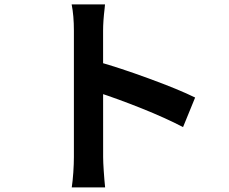

<svg xmlns="http://www.w3.org/2000/svg" viewBox="-20 -791 1017 853"><path d="M308.3 -654.8Q308.3 -721.4 298.3 -771.5H446.5Q445.6 -763.2 444.8 -753.2Q438 -696.8 438 -654.8L438.2 -93Q438.2 -71.8 440.9 -31.5Q443.6 8.8 447 41.5H298.8Q303 13.9 305.7 -24.9Q308.3 -63.7 308.3 -93ZM846.9 -357.7 793.2 -226.3Q716.3 -266.6 608.9 -309.6Q501.5 -352.5 410.2 -382.1V-518.3Q507.6 -491.2 640.9 -442.4Q774.2 -393.6 846.9 -357.7Z"/></svg>

Font: Min Sans VF VF
Style: Regular
Weight: 400
Designer: Jinseong-Kim, NotoSansCJK, Nunito
Foundry: Jinseong-Kim
Version: Version 1.420;Glyphs 3.1.2 (3151)